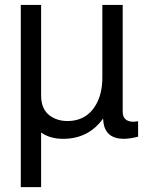

<svg xmlns="http://www.w3.org/2000/svg" viewBox="-20 -544 596 784"><path d="M543.9 -48.8V14.2Q517.1 21 501 22Q495.1 22.9 486.8 22.9Q408.2 22.9 401.9 -49.8Q400.9 -55.2 400.9 -60.1Q341.8 22.9 237.8 22.9Q184.1 22.9 147.9 -2.9V220.2H64.9V-523.9H147.9V-152.8Q147.9 -83 206.1 -59.1Q228 -49.8 254.9 -49.8Q339.8 -49.8 377.9 -127.9Q397.9 -169.9 397.9 -227.1V-523.9H481V-87.9Q481 -46.9 525.9 -46.9Z"/></svg>

Font: SolaimanLipiNormal
Style: Normal
Weight: 400
Designer: Solaiman Karim
Version: Version 1.6.1 ; ttfautohint (v1.5.65-e2d9)